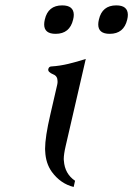

<svg xmlns="http://www.w3.org/2000/svg" viewBox="-20 -704 505 728"><path d="M215.8 -683.6Q259.3 -683.6 259.8 -647.9Q259.8 -639.6 257.3 -629.9Q244.6 -575.7 190.9 -575.7Q147.5 -575.7 147.5 -611.3Q147.5 -619.6 149.9 -629.9Q162.1 -683.6 215.8 -683.6ZM420.9 -683.6Q464.4 -683.6 464.8 -647.9Q464.8 -639.6 462.4 -629.9Q449.7 -575.7 396 -575.7Q352.5 -575.7 352.5 -611.3Q352.5 -619.6 355 -629.9Q367.2 -683.6 420.9 -683.6ZM229 -150.4Q221.7 -119.1 221.7 -100.6Q221.7 -97.2 222.2 -94.7Q225.6 -44.9 264.6 -18.6L259.3 4.9Q209.5 -7.3 176.3 -52.7Q153.3 -85 151.4 -130.4Q151.4 -134.8 150.9 -139.2Q150.9 -184.6 170.9 -270L196.8 -382.3Q198.7 -390.1 198.2 -396.5Q198.2 -415.5 182.1 -421.9Q160.6 -430.7 163.1 -441.9Q165.5 -452.1 175.3 -452.1Q207 -454.1 239.3 -461.9Q272 -469.7 305.2 -480.5Z"/></svg>

Font: Caudex
Style: Italic
Weight: 400
Italic angle: -13°
Version: Version 1.04